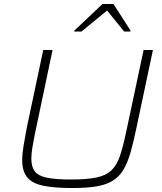

<svg xmlns="http://www.w3.org/2000/svg" viewBox="-20 -940 815 968"><path d="M344 8Q250 8 194.5 -4.5Q139 -17 115.5 -48Q92 -79 92 -132Q92 -163 98.5 -203.5Q105 -244 115 -296L198 -688H245L156 -265Q148 -226 143 -195Q138 -164 138 -140Q138 -99 155.5 -76Q173 -53 217 -44Q261 -35 337 -35Q418 -35 466 -45Q514 -55 541 -80.5Q568 -106 583.5 -150.5Q599 -195 614 -265L704 -688H751L668 -296Q653 -223 638 -171Q623 -119 602.5 -84.5Q582 -50 549.5 -29.5Q517 -9 467.5 -0.5Q418 8 344 8ZM354 -781 355 -786 497 -920H552L638 -786L637 -781H606L520 -887L391 -781Z"/></svg>

Font: Saira SemiExpanded ExtraLight
Style: Italic
Weight: 250
Width: 6
Italic angle: -12°
Designer: Hector Gatti with collaboration of the Omnibus-Type team
Foundry: Omnibus-Type
Version: Version 1.101